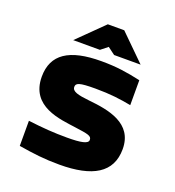

<svg xmlns="http://www.w3.org/2000/svg" viewBox="-127 -781 814 891"><g transform="rotate(20 280.5 -335.5)"><path d="M275 -179C341 -170 359 -167 359 -147C359 -128 325 -121 255 -121C191 -121 135 -125 63 -134V-10C136 2 190 9 265 9C428 9 517 -42 517 -159C517 -287 393 -308 293 -318C237 -324 207 -331 207 -354C207 -373 222 -380 302 -380C377 -380 427 -373 480 -363V-486C412 -501 360 -509 285 -509C127 -509 49 -458 49 -347C49 -199 198 -190 275 -179ZM128 -556H260L294 -583L330 -556H461L335 -680H254Z"/></g></svg>

Font: LT Wave Alt Black
Style: Regular
Weight: 900
Designer: Daniel Lyons
Version: Version 2.5 (Glyphs App)